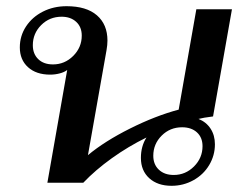

<svg xmlns="http://www.w3.org/2000/svg" viewBox="-20 -590 780 620"><path d="M674 -124Q674 -88 655.5 -57Q637 -26 604.5 -8Q572 10 534 10Q489 10 462 -14.5Q435 -39 435 -80Q435 -118 453 -146Q394 -117 341 -79Q288 -41 249 0H133L197 -364Q188 -357 173 -353Q158 -349 142 -349Q97 -349 70.5 -373Q44 -397 44 -437Q44 -474 64 -504.5Q84 -535 118.5 -552.5Q153 -570 195 -570Q259 -570 293 -540.5Q327 -511 327 -459Q327 -445 324 -428L264 -89Q318 -134 400 -175Q482 -216 557 -236L614 -560H729L668 -214Q636 -210 621 -206Q646 -196 660 -174.5Q674 -153 674 -124ZM244 -475Q244 -503 226 -519.5Q208 -536 179 -536Q140 -536 113 -509Q86 -482 86 -444Q86 -416 103.5 -399Q121 -382 151 -382Q189 -382 216.5 -409.5Q244 -437 244 -475ZM634 -118Q634 -146 616 -162.5Q598 -179 568 -179Q529 -179 502 -152Q475 -125 475 -87Q475 -59 493 -42Q511 -25 541 -25Q579 -25 606.5 -52.5Q634 -80 634 -118Z"/></svg>

Font: Fahkwang Medium
Style: Italic
Weight: 500
Italic angle: -10°
Version: Version 1.000; ttfautohint (v1.6)